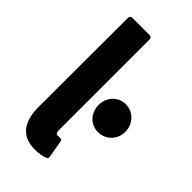

<svg xmlns="http://www.w3.org/2000/svg" viewBox="-229 -788 880 880"><g transform="rotate(45 211.0 -347.5)"><path d="M60 -126C60 -38 94 24 185 24C213 24 235 20 251 13C256 11 259 6 258 0L243 -86C240 -101 224 -95 213 -95C210 -95 201 -96 201 -120V-706C201 -711 196 -719 188 -719H73C68 -719 61 -714 61 -706ZM248 -327C248 -276 285 -237 334 -237C383 -237 422 -276 422 -327C422 -378 383 -418 334 -418C285 -418 248 -378 248 -327Z"/></g></svg>

Font: Falling Sky
Style: Bd
Weight: 700
Designer: Paul D. Hunt
Foundry: Adobe Systems Incorporated
Version: Version 1.02